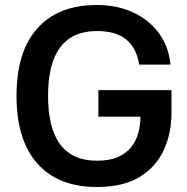

<svg xmlns="http://www.w3.org/2000/svg" viewBox="-20 -737 749 767"><path d="M541 -271H373V-377H665V-285Q665 -205 634.5 -138Q604 -71 538.5 -30.5Q473 10 367 10Q213 10 129.5 -83.5Q46 -177 46 -354Q46 -531 129.5 -624Q213 -717 367 -717Q447 -717 510.5 -688Q574 -659 614 -605.5Q654 -552 661 -479H536Q526 -544 485 -578.5Q444 -613 367 -613Q172 -613 172 -354Q172 -95 367 -95Q420 -95 454 -111Q488 -127 507 -153Q526 -179 533.5 -210Q541 -241 541 -271Z"/></svg>

Font: 42dot Sans
Style: Bold
Weight: 700
Designer: 42dot
Version: Version 1.000